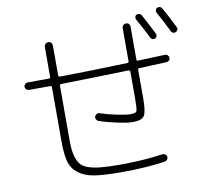

<svg xmlns="http://www.w3.org/2000/svg" viewBox="-93 -953 1186 1100"><g transform="rotate(-10 500.0 -403.0)"><path d="M85 -511.7Q76.2 -511.7 69.8 -518.1Q63.5 -524.4 63.5 -533.2Q63.5 -542 69.8 -548.3Q76.2 -554.7 85 -554.7Q104.5 -554.7 147 -555.2Q189.5 -555.7 210 -555.7Q217.8 -555.7 217.8 -564.5V-738.3Q217.8 -748 225.1 -754.9Q232.4 -761.7 242.2 -761.7Q252 -761.7 258.3 -754.9Q264.6 -748 264.6 -738.3V-565.4Q264.6 -556.6 274.4 -555.7Q474.6 -558.6 668 -565.4Q675.8 -565.4 675.8 -574.2V-766.6Q675.8 -776.4 682.6 -783.2Q689.5 -790 699.2 -790Q709 -790 715.3 -783.7Q721.7 -777.3 721.7 -766.6V-576.2Q721.7 -568.4 728.5 -568.4L887.7 -574.2Q896.5 -575.2 903.3 -568.4Q910.2 -561.5 910.2 -552.7Q910.2 -533.2 887.7 -531.2Q861.3 -530.3 808.6 -527.8Q755.9 -525.4 728.5 -524.4Q721.7 -524.4 721.7 -514.6V-351.6Q721.7 -272.5 707 -249.5Q692.4 -226.6 639.6 -226.6Q610.4 -226.6 550.8 -239.3Q491.2 -252 448.2 -266.6Q439.5 -269.5 434.6 -278.3Q429.7 -287.1 432.6 -295.9Q435.5 -303.7 444.3 -308.6Q453.1 -313.5 460.9 -309.6Q501 -295.9 555.7 -284.7Q610.4 -273.4 632.8 -273.4Q665 -273.4 670.4 -284.2Q675.8 -294.9 675.8 -359.4V-513.7Q675.8 -521.5 666 -522.5Q470.7 -516.6 273.4 -512.7Q265.6 -512.7 264.6 -503.9V-190.4Q264.6 -139.6 271 -107.9Q277.3 -76.2 292 -53.2Q306.6 -30.3 337.9 -19Q369.1 -7.8 412.1 -3.4Q455.1 1 525.4 1Q661.1 1 775.4 -15.6Q784.2 -16.6 791 -11.2Q797.9 -5.9 799.8 2.9Q800.8 11.7 795.4 19Q790 26.4 781.2 28.3Q667 44.9 525.4 44.9Q426.8 44.9 370.1 36.1Q313.5 27.3 277.3 -0.5Q241.2 -28.3 229.5 -71.3Q217.8 -114.3 217.8 -190.4V-503.9Q217.8 -511.7 210 -511.7ZM767.6 -829.1Q786.1 -835.9 796.9 -819.3Q832 -753.9 857.4 -703.1Q861.3 -696.3 858.4 -687.5Q855.5 -678.7 846.7 -675.8Q829.1 -669.9 820.3 -688.5Q805.7 -720.7 759.8 -802.7Q755.9 -809.6 758.3 -817.9Q760.7 -826.2 767.6 -829.1ZM919.9 -836.9Q956.1 -772.5 982.4 -716.8Q986.3 -710 982.4 -702.1Q978.5 -694.3 970.7 -691.4Q952.1 -684.6 943.4 -703.1Q912.1 -767.6 881.8 -821.3Q877.9 -828.1 880.9 -836.4Q883.8 -844.7 890.6 -847.7Q910.2 -854.5 919.9 -836.9Z"/></g></svg>

Font: Rounded-X Mgen+ 1mn light
Style: Regular
Weight: 200
Designer: [Source Han Sans]
Ryoko NISHIZUKA  (kana & ideographs); Paul D. Hunt (Latin, Greek & Cyrillic); Wenlong ZHANG  (bopomofo
Version: Version 1.059.20150602